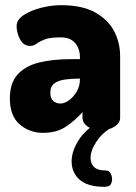

<svg xmlns="http://www.w3.org/2000/svg" viewBox="-20 -502 524 740"><path d="M146 10Q94 10 56 -22.5Q18 -55 18 -123Q18 -182 48 -215Q78 -248 130.5 -261Q183 -274 252 -274H288V-284Q288 -301 281 -318Q274 -335 258 -346.5Q242 -358 213 -358Q172 -358 152 -350Q132 -342 121 -333.5Q110 -325 96 -325Q71 -325 57.5 -350Q44 -375 44 -402Q44 -426 71.5 -444Q99 -462 138.5 -472Q178 -482 215 -482Q297 -482 347 -454Q397 -426 420 -381.5Q443 -337 443 -286V-48Q443 -28 421.5 -14Q400 0 367 0Q338 0 318 -14Q298 -28 298 -48V-70Q271 -39 235 -14.5Q199 10 146 10ZM213 -103Q229 -103 246 -115.5Q263 -128 275.5 -149Q288 -170 288 -195V-199H284Q256 -199 230.5 -195.5Q205 -192 189.5 -180.5Q174 -169 174 -145Q174 -123 185 -113Q196 -103 213 -103ZM381 218Q337 218 309.5 205Q282 192 269 169.5Q256 147 256 121Q256 81 282.5 39Q309 -3 355 -28L408 -9Q374 10 351.5 44Q329 78 329 107Q329 128 342.5 141.5Q356 155 387 155Q401 155 406.5 166.5Q412 178 412 189Q412 200 406.5 209Q401 218 381 218Z"/></svg>

Font: Dosis ExtraBold
Style: Regular
Weight: 800
Designer: EdgarTolentino, PabloImpallari, IginoMarini
Foundry: EdgarTolentino, PabloImpallari, IginoMarini
Version: Version 3.001; ttfautohint (v1.8.2)